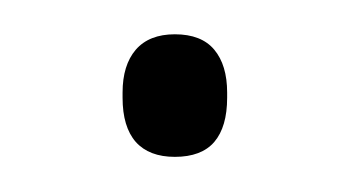

<svg xmlns="http://www.w3.org/2000/svg" viewBox="-20 -322 204 112"><path d="M82 -230.5Q67 -230.5 59.2 -239.2Q51.5 -248 51.5 -265V-268Q51.5 -284 59.2 -293Q67 -302 82 -302Q97.5 -302 105 -293Q112.5 -284 112.5 -268V-265Q112.5 -248 105 -239.2Q97.5 -230.5 82 -230.5Z"/></svg>

Font: Anek Devanagari ExtraLight
Style: Regular
Weight: 250
Designer: Kailash Malviya (Devanagari) & Yesha Goshar (Latin)
Foundry: Ek Type
Version: Version 1.003